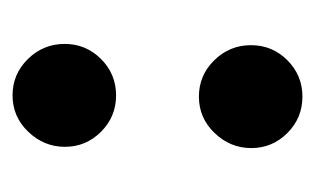

<svg xmlns="http://www.w3.org/2000/svg" viewBox="-118 -377 502 306"><g transform="rotate(90 133.0 -224.0)"><path d="M50 -76Q50 -110 74 -134Q98 -158 132 -158Q166 -158 190 -134Q214 -110 214 -76.5Q214 -43 190 -18Q166 7 132 7Q98 7 74 -17.5Q50 -42 50 -76ZM52 -373Q52 -407 76 -431Q100 -455 134 -455Q168 -455 192 -431Q216 -407 216 -373.5Q216 -340 192 -315Q168 -290 134 -290Q100 -290 76 -314.5Q52 -339 52 -373Z"/></g></svg>

Font: Rambla
Style: Bold
Weight: 700
Designer: Martin Sommaruga
Foundry: Martin Sommaruga
Version: Version 1.001